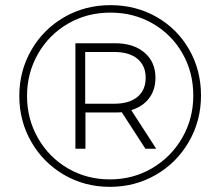

<svg xmlns="http://www.w3.org/2000/svg" viewBox="-20 -723 855 746"><path d="M55 -350Q55 -447 101.5 -528Q148 -609 229 -656Q310 -703 409 -703Q508 -703 588.5 -657Q669 -611 715 -530.5Q761 -450 761 -352Q761 -254 714 -172.5Q667 -91 586 -44Q505 3 407 3Q309 3 228.5 -44Q148 -91 101.5 -172Q55 -253 55 -350ZM453 -287Q445 -286 427 -286H312V-145H273V-555H427Q499 -555 541.5 -518.5Q584 -482 584 -421Q584 -374 559.5 -341.5Q535 -309 490 -295L587 -145H545ZM731 -352Q731 -442 689 -515.5Q647 -589 573.5 -631.5Q500 -674 409 -674Q318 -674 244 -631Q170 -588 127.5 -513.5Q85 -439 85 -350Q85 -261 127.5 -186.5Q170 -112 243.5 -69Q317 -26 407 -26Q497 -26 571 -69.5Q645 -113 688 -187.5Q731 -262 731 -352ZM546 -421Q546 -468 514 -494.5Q482 -521 424 -521H311V-320H424Q482 -320 514 -346.5Q546 -373 546 -421Z"/></svg>

Font: Goldbeck Next Light
Style: Regular
Weight: 300
Designer: Julieta Ulanovsky
Foundry: Julieta Ulanovsky
Version: Version 7.200